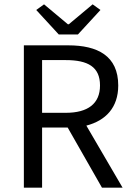

<svg xmlns="http://www.w3.org/2000/svg" viewBox="-20 -865 610 885"><path d="M90 0H174V-277H292L450 0H545L378 -286C467 -309 525 -369 525 -471C525 -608 429 -656 295 -656H90ZM174 -345V-588H283C385 -588 441 -557 441 -471C441 -387 385 -345 283 -345ZM251 -706H339L443 -819L407 -845L297 -753H293L183 -845L147 -819Z"/></svg>

Font: DAIFUKU Sans
Style: Regular
Weight: 400
Designer: Original font ‘Source Han Sans JP’ : Paul D. Hunt
Foundry: Daifuku
Version: Version 1.000